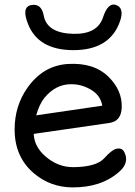

<svg xmlns="http://www.w3.org/2000/svg" viewBox="-20 -793 588 834"><path d="M126.5 -211.4 454.6 -258.8Q506.8 -266.1 508.8 -326.2Q511.2 -400.9 451.2 -459.5Q387.7 -522 274.9 -515.1Q166.5 -508.3 98.1 -410.2Q43.5 -331.5 43.5 -231Q43.5 -108.9 130.4 -37.6Q200.2 20 293.5 21Q420.4 22 498.5 -47.4Q543 -86.9 520 -132.3Q510.3 -151.9 486.8 -147Q465.8 -142.6 433.1 -106Q398.9 -67.9 299.3 -66.9Q231 -66.4 176.3 -114.7Q128.9 -156.2 126.5 -211.4ZM137.2 -292Q150.9 -340.3 172.4 -367.2Q221.2 -427.2 288.6 -427.2Q336.9 -427.7 379.9 -400.4Q417 -376.5 424.3 -334ZM298.3 -646Q184.1 -648.9 169.9 -725.6Q159.7 -779.3 115.7 -771Q72.3 -762.7 101.6 -689Q146 -576.2 296.4 -575.2Q457.5 -574.2 501.5 -701.2Q521 -758.3 483.9 -771.5Q449.2 -783.7 427.2 -716.8Q402.8 -643.6 298.3 -646Z"/></svg>

Font: Comic Relief
Style: Regular
Weight: 400
Designer: Jeff Davis
Foundry: Loudifier
Version: Version 1.200; ttfautohint (v1.8.4.7-5d5b)